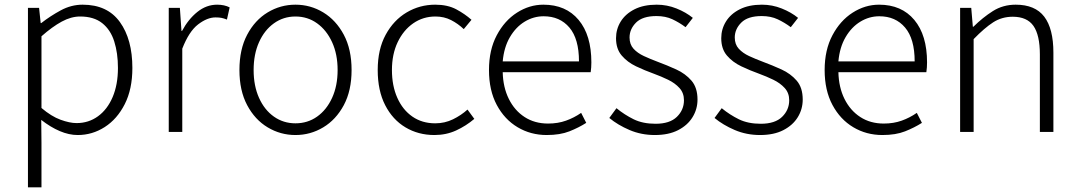

<svg xmlns="http://www.w3.org/2000/svg" viewBox="-20 -567 4638 825"><path d="M100.1 237.8V-533.2H147.9L154.8 -467.8H157.2Q195.8 -498 241 -522.5Q286.1 -546.9 335 -546.9Q441.4 -546.9 495.1 -472.4Q548.8 -397.9 548.8 -274.9Q548.8 -184.1 516.1 -119.6Q483.4 -55.2 429.9 -21Q376.5 13.2 314 13.2Q276.4 13.2 236.8 -3.7Q197.3 -20.5 157.2 -51.8L158.2 45.9V237.8ZM309.1 -38.1Q360.8 -38.1 401.1 -67.4Q441.4 -96.7 464.1 -150.1Q486.8 -203.6 486.8 -274.9Q486.8 -338.9 470.9 -388.9Q455.1 -439 419.2 -467.5Q383.3 -496.1 324.2 -496.1Q285.6 -496.1 245.1 -474.1Q204.6 -452.1 158.2 -411.1V-103Q200.7 -66.9 240.2 -52.5Q279.8 -38.1 309.1 -38.1Z M705.1 0V-533.2H752.9L759.8 -434.1H762.2Q789.1 -484.4 827.9 -515.6Q866.7 -546.9 913.1 -546.9Q944.3 -546.9 966.8 -535.2L955.1 -482.9Q941.4 -488.3 931.6 -490.2Q921.9 -492.2 905.8 -492.2Q870.6 -492.2 831.3 -462.2Q792 -432.1 763.2 -357.9V0Z M1249.5 13.2Q1185.1 13.2 1130.1 -19.8Q1075.2 -52.7 1042 -115.2Q1008.8 -177.7 1008.8 -266.1Q1008.8 -355 1042 -417.7Q1075.2 -480.5 1130.1 -513.7Q1185.1 -546.9 1249.5 -546.9Q1314 -546.9 1368.9 -513.7Q1423.8 -480.5 1457.3 -417.7Q1490.7 -355 1490.7 -266.1Q1490.7 -177.7 1457.3 -115.2Q1423.8 -52.7 1368.9 -19.8Q1314 13.2 1249.5 13.2ZM1249.5 -37.1Q1301.8 -37.1 1342.5 -65.9Q1383.3 -94.7 1407 -146.5Q1430.7 -198.2 1430.7 -266.1Q1430.7 -334 1407 -385.7Q1383.3 -437.5 1342.5 -466.8Q1301.8 -496.1 1249.5 -496.1Q1197.8 -496.1 1157 -466.8Q1116.2 -437.5 1093 -385.7Q1069.8 -334 1069.8 -266.1Q1069.8 -198.2 1093 -146.5Q1116.2 -94.7 1157 -65.9Q1197.8 -37.1 1249.5 -37.1Z M1846.7 13.2Q1777.3 13.2 1722.2 -19.8Q1667 -52.7 1635 -115.2Q1603 -177.7 1603 -266.1Q1603 -355 1637.2 -417.7Q1671.4 -480.5 1727.5 -513.7Q1783.7 -546.9 1850.1 -546.9Q1903.3 -546.9 1940.7 -526.9Q1978 -506.8 2005.9 -481.9L1972.7 -441.9Q1948.2 -465.3 1918.2 -480.7Q1888.2 -496.1 1851.1 -496.1Q1797.9 -496.1 1755.6 -466.8Q1713.4 -437.5 1688.7 -385.7Q1664.1 -334 1664.1 -266.1Q1664.1 -198.2 1687.3 -146.5Q1710.4 -94.7 1752.2 -65.9Q1793.9 -37.1 1850.1 -37.1Q1891.1 -37.1 1926.5 -54.4Q1961.9 -71.8 1988.8 -96.2L2018.1 -56.2Q1982.4 -25.9 1939.7 -6.3Q1897 13.2 1846.7 13.2Z M2329.1 13.2Q2260.3 13.2 2204.1 -20.3Q2147.9 -53.7 2114.5 -116.2Q2081.1 -178.7 2081.1 -266.1Q2081.1 -352.5 2114.5 -415.5Q2147.9 -478.5 2201.4 -512.7Q2254.9 -546.9 2314.9 -546.9Q2411.6 -546.9 2466.3 -481.4Q2521 -416 2521 -298.8Q2521 -276.4 2518.1 -256.8H2140.1Q2141.6 -191.9 2166.3 -142.1Q2190.9 -92.3 2234.1 -64.2Q2277.3 -36.1 2335 -36.1Q2377.4 -36.1 2412.1 -48.6Q2446.8 -61 2477.1 -82L2499 -39.1Q2466.8 -18.6 2426.8 -2.7Q2386.7 13.2 2329.1 13.2ZM2140.1 -303.2H2467.8Q2467.8 -399.9 2426.8 -448.5Q2385.7 -497.1 2315.9 -497.1Q2272.5 -497.1 2234.4 -473.9Q2196.3 -450.7 2170.9 -407.2Q2145.5 -363.8 2140.1 -303.2Z M2793.9 13.2Q2735.4 13.2 2685.1 -8.3Q2634.8 -29.8 2598.1 -60.1L2628.9 -102.1Q2663.6 -73.7 2702.9 -54.4Q2742.2 -35.2 2796.9 -35.2Q2857.9 -35.2 2888.4 -64.9Q2918.9 -94.7 2918.9 -136.2Q2918.9 -167.5 2899.7 -188.7Q2880.4 -210 2850.6 -224.4Q2820.8 -238.8 2790 -250Q2750.5 -264.2 2713.1 -282Q2675.8 -299.8 2651.4 -328.4Q2627 -356.9 2627 -402.8Q2627 -441.9 2647.2 -474.6Q2667.5 -507.3 2706.5 -527.1Q2745.6 -546.9 2801.8 -546.9Q2846.2 -546.9 2887 -530.5Q2927.7 -514.2 2957 -490.2L2925.8 -450.2Q2898.9 -470.2 2869.4 -484.1Q2839.8 -498 2800.8 -498Q2741.2 -498 2713.1 -470Q2685.1 -441.9 2685.1 -405.8Q2685.1 -376.5 2702.1 -357.7Q2719.2 -338.9 2746.6 -326.2Q2773.9 -313.5 2805.2 -301.8Q2846.2 -286.6 2885.7 -268.6Q2925.3 -250.5 2951.2 -220.5Q2977.1 -190.4 2977.1 -139.2Q2977.1 -98.1 2955.8 -63.5Q2934.6 -28.8 2893.8 -7.8Q2853 13.2 2793.9 13.2Z M3246.1 13.2Q3187.5 13.2 3137.2 -8.3Q3086.9 -29.8 3050.3 -60.1L3081.1 -102.1Q3115.7 -73.7 3155 -54.4Q3194.3 -35.2 3249 -35.2Q3310.1 -35.2 3340.6 -64.9Q3371.1 -94.7 3371.1 -136.2Q3371.1 -167.5 3351.8 -188.7Q3332.5 -210 3302.7 -224.4Q3272.9 -238.8 3242.2 -250Q3202.6 -264.2 3165.3 -282Q3127.9 -299.8 3103.5 -328.4Q3079.1 -356.9 3079.1 -402.8Q3079.1 -441.9 3099.4 -474.6Q3119.6 -507.3 3158.7 -527.1Q3197.8 -546.9 3253.9 -546.9Q3298.3 -546.9 3339.1 -530.5Q3379.9 -514.2 3409.2 -490.2L3377.9 -450.2Q3351.1 -470.2 3321.5 -484.1Q3292 -498 3252.9 -498Q3193.4 -498 3165.3 -470Q3137.2 -441.9 3137.2 -405.8Q3137.2 -376.5 3154.3 -357.7Q3171.4 -338.9 3198.7 -326.2Q3226.1 -313.5 3257.3 -301.8Q3298.3 -286.6 3337.9 -268.6Q3377.4 -250.5 3403.3 -220.5Q3429.2 -190.4 3429.2 -139.2Q3429.2 -98.1 3408 -63.5Q3386.7 -28.8 3345.9 -7.8Q3305.2 13.2 3246.1 13.2Z M3771.5 13.2Q3702.6 13.2 3646.5 -20.3Q3590.3 -53.7 3556.9 -116.2Q3523.4 -178.7 3523.4 -266.1Q3523.4 -352.5 3556.9 -415.5Q3590.3 -478.5 3643.8 -512.7Q3697.3 -546.9 3757.3 -546.9Q3854 -546.9 3908.7 -481.4Q3963.4 -416 3963.4 -298.8Q3963.4 -276.4 3960.4 -256.8H3582.5Q3584 -191.9 3608.6 -142.1Q3633.3 -92.3 3676.5 -64.2Q3719.7 -36.1 3777.3 -36.1Q3819.8 -36.1 3854.5 -48.6Q3889.2 -61 3919.4 -82L3941.4 -39.1Q3909.2 -18.6 3869.1 -2.7Q3829.1 13.2 3771.5 13.2ZM3582.5 -303.2H3910.2Q3910.2 -399.9 3869.1 -448.5Q3828.1 -497.1 3758.3 -497.1Q3714.8 -497.1 3676.8 -473.9Q3638.7 -450.7 3613.3 -407.2Q3587.9 -363.8 3582.5 -303.2Z M4105.5 0V-533.2H4153.3L4160.2 -452.1H4162.6Q4202.6 -491.7 4246.1 -519.3Q4289.6 -546.9 4344.2 -546.9Q4427.7 -546.9 4467 -495.4Q4506.3 -443.8 4506.3 -340.8V0H4448.2V-333Q4448.2 -416 4420.7 -455.6Q4393.1 -495.1 4331.5 -495.1Q4284.7 -495.1 4247.3 -470.9Q4210 -446.8 4163.6 -398.9V0Z"/></svg>

Font: Source Han Sans CN Light
Style: Regular
Weight: 300
Designer: Ryoko NISHIZUKA  (kana, bopomofo & ideographs); Paul D. Hunt (Latin, Greek & Cyrillic); Sandoll Communications , Soo-you
Foundry: Adobe
Version: Version 2.000;hotconv 1.0.107;makeotfexe 2.5.65593